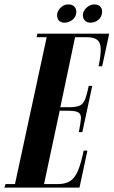

<svg xmlns="http://www.w3.org/2000/svg" viewBox="-84 -852 516 872"><path d="M326 -749Q310 -749 300 -760.5Q290 -772 293 -791Q298 -809 313 -820.5Q328 -832 344 -832Q364 -832 373 -820.5Q382 -809 379 -791Q376 -772 361 -760.5Q346 -749 326 -749ZM209 -749Q191 -749 182 -760.5Q173 -772 176 -791Q181 -809 195 -820.5Q209 -832 227 -832Q245 -832 255 -820.5Q265 -809 262 -791Q259 -772 243 -760.5Q227 -749 209 -749ZM-64 0 -59 -16H-16L128 -683H82L86 -699H412L380 -551H364Q374 -601 373.5 -629.5Q373 -658 358 -670.5Q343 -683 310 -683H257L190 -365H230Q263 -365 279 -373Q295 -381 303 -402Q311 -423 319 -462H335L290 -252H274Q282 -292 283.5 -312.5Q285 -333 272.5 -341Q260 -349 227 -349H187L116 -16H179Q212 -16 233.5 -29Q255 -42 269.5 -75.5Q284 -109 296 -168H313L277 0Z"/></svg>

Font: Emberly Black
Style: Italic
Weight: 900
Italic angle: -12°
Designer: Rajesh Rajput
Foundry: Rajesh Rajput
Version: Version 1.000